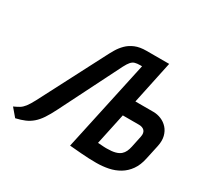

<svg xmlns="http://www.w3.org/2000/svg" viewBox="-149 -898 1175 1119"><g transform="rotate(30 438.0 -338.5)"><path d="M750 -412H629L690 -700H538Q493 -700 462 -687Q431 -674 409.5 -652.5Q388 -631 373 -605.5Q358 -580 346 -556L124 -128Q106 -94 92 -76Q78 -58 63 -49Q48 -40 26 -30L71 23Q106 15 131.5 4Q157 -7 178.5 -25.5Q200 -44 219 -72.5Q238 -101 259 -143L464 -551Q477 -576 488 -588.5Q499 -601 513 -605Q527 -609 548 -609H560L428 1Q428 1 439 2Q450 3 468.5 4.5Q487 6 510.5 8Q534 10 559.5 11Q585 12 609 12Q652 12 691 4Q730 -4 762.5 -23.5Q795 -43 818 -75.5Q841 -108 851 -156L872 -253Q880 -291 872.5 -320.5Q865 -350 846.5 -370.5Q828 -391 802.5 -401.5Q777 -412 750 -412ZM743 -174Q739 -155 732 -140Q725 -125 712.5 -114Q700 -103 678 -97Q656 -91 622 -91Q618 -91 612.5 -91Q607 -91 600 -91.5Q593 -92 586 -92.5Q579 -93 572.5 -93.5Q566 -94 561 -94L606 -305H716Q727 -305 736.5 -301.5Q746 -298 752 -291.5Q758 -285 760 -274.5Q762 -264 759 -250Z"/></g></svg>

Font: Advent Pro
Style: Italic
Weight: 400
Italic angle: -12°
Designer: VivaRado, Andreas Kalpakidis
Foundry: VivaRado, Andreas Kalpakidis
Version: Version 3.000